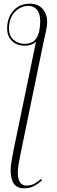

<svg xmlns="http://www.w3.org/2000/svg" viewBox="-20 -786 310 1046"><path d="M110 240Q38 240 38 142Q38 120 43 91Q48 62 54 31L176 -558Q152 -537 115 -537Q73 -537 46 -562Q19 -587 19 -631Q19 -690 53 -728Q87 -766 142 -766Q188 -766 212.5 -737Q237 -708 237 -668Q237 -643 228.5 -606.5Q220 -570 213 -536L94 42Q88 71 82.5 101.5Q77 132 77 155Q77 188 88.5 206.5Q100 225 124 225Q148 225 166.5 215Q185 205 203 189L210 197Q187 216 164.5 228Q142 240 110 240ZM115 -547Q160 -548 179.5 -580Q199 -612 199 -670Q199 -712 181.5 -733Q164 -754 135 -754Q109 -754 84.5 -740Q60 -726 44.5 -698.5Q29 -671 29 -631Q29 -588 56.5 -567Q84 -546 115 -547Z"/></svg>

Font: Noto Serif Display ExtraLight
Style: Italic
Weight: 200
Italic angle: -12°
Designer: Monotype Design Team
Foundry: Monotype Imaging Inc.
Version: Version 2.009